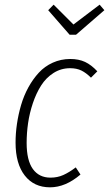

<svg xmlns="http://www.w3.org/2000/svg" viewBox="-20 -782 462 813"><path d="M401.9 -762.2 421.9 -738.8 301.8 -634.8H274.9L184.1 -738.8L207 -762.2L291 -678.2ZM277.8 -532.2Q313.5 -532.2 340.1 -519.8Q366.7 -507.3 392.1 -480L365.2 -453.1Q345.2 -473.1 325 -483.2Q304.7 -493.2 276.9 -493.2Q238.3 -493.2 206.5 -472.9Q174.8 -452.6 154.1 -419.9Q133.3 -387.2 119.1 -345Q105 -302.7 98.9 -260.5Q92.8 -218.3 92.8 -176.8Q92.8 -103 119.1 -66.4Q145.5 -29.8 193.8 -29.8Q223.1 -29.8 247.8 -40.8Q272.5 -51.8 300.8 -73.2L320.8 -43Q257.3 11.2 191.9 11.2Q124 11.2 85 -38.6Q45.9 -88.4 45.9 -178.2Q45.9 -217.3 51.8 -257.3Q57.6 -297.4 69.3 -337.4Q81.1 -377.4 100.3 -412.4Q119.6 -447.3 144.3 -474.1Q168.9 -501 203.4 -516.6Q237.8 -532.2 277.8 -532.2Z"/></svg>

Font: Fira Sans Compressed ExtraLight
Style: Italic
Weight: 250
Width: 3
Italic angle: -8°
Designer: Carrois Corporate & Edenspiekermann AG
Foundry: Carrois Corporate GbR & Edenspiekermann AG
Version: Version 4.203;PS 004.203;hotconv 1.0.88;makeotf.lib2.5.64775